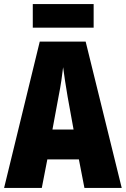

<svg xmlns="http://www.w3.org/2000/svg" viewBox="-20 -1010 614 937"><path d="M392 -93 365 -232H211L184 -93H0L174 -807H398L574 -93ZM310 -538Q303 -578 297.5 -615Q292 -652 288 -682Q285 -654 279.5 -617Q274 -580 266 -540L236 -378H339ZM437 -990V-875H140V-990Z"/></svg>

Font: Noto Sans Kannada UI ExtraCondensed Black
Style: Regular
Weight: 900
Width: 2
Designer: Jelle Bosma - Monotype Design Team
Foundry: Monotype Imaging Inc.
Version: Version 2.005; ttfautohint (v1.8.4.7-5d5b)